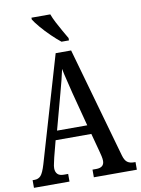

<svg xmlns="http://www.w3.org/2000/svg" viewBox="-100 -998 781 1064"><g transform="rotate(-10 291.0 -465.5)"><path d="M3 0V-43H14Q36 -43 49.5 -58Q63 -73 77 -120L251 -714H338L514 -92Q522 -64 536 -53.5Q550 -43 574 -43H582V0H340V-43H361Q406 -43 406 -81Q406 -92 402.5 -108Q399 -124 395 -138L368 -239H167L143 -147Q141 -135 136.5 -117.5Q132 -100 132 -87Q132 -67 143 -55Q154 -43 179 -43H203V0ZM184 -290H354L304 -481Q294 -524 285 -559Q276 -594 271 -622Q265 -594 256.5 -560Q248 -526 238 -490ZM294 -771Q271 -789 241.5 -817.5Q212 -846 187.5 -875Q163 -904 153 -921V-931H259Q267 -909 281 -882Q295 -855 310 -829Q325 -803 336 -784V-771Z"/></g></svg>

Font: Noto Serif Myanmar ExtraCondensed Medium
Style: Regular
Weight: 500
Width: 2
Designer: Ben Mitchell and the Monotype Design Team
Foundry: Monotype Imaging Inc.
Version: Version 2.106; ttfautohint (v1.8.4.7-5d5b)